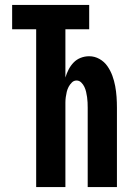

<svg xmlns="http://www.w3.org/2000/svg" viewBox="-20 -755 540 775"><path d="M126 0V-637H29V-735H340V-637H244V-442Q249 -459 257 -474.5Q265 -490 277 -502.5Q289 -515 305.5 -521.5Q322 -528 340 -528Q362 -528 381.5 -517Q401 -506 413.5 -488Q426 -470 433.5 -449.5Q441 -429 445 -407.5Q449 -386 450.5 -364Q452 -342 452 -320V0H334V-320Q334 -331 333.5 -341.5Q333 -352 331.5 -363Q330 -374 327.5 -384.5Q325 -395 320.5 -404.5Q316 -414 308 -422Q300 -430 289 -430Q278 -430 270 -422Q262 -414 257 -404.5Q252 -395 249.5 -384.5Q247 -374 245.5 -363Q244 -352 244 -341.5Q244 -331 244 -320V0Z"/></svg>

Font: Iosevka Term Curly Heavy
Style: Regular
Weight: 900
Designer: Belleve Invis
Foundry: Belleve Invis
Version: Version 32.3.0